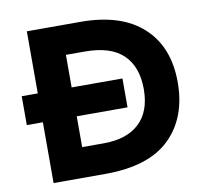

<svg xmlns="http://www.w3.org/2000/svg" viewBox="-78 -785 940 871"><g transform="rotate(-10 392.0 -349.5)"><path d="M26 -280V-413H100V-699H347Q534 -699 634 -607.5Q734 -516 734 -353Q734 -190 636.5 -95Q539 0 339 0H100V-280ZM343 -563H256V-413H490V-280H256V-138H355Q462 -138 519.5 -192Q577 -246 577 -349Q577 -452 519.5 -507.5Q462 -563 343 -563Z"/></g></svg>

Font: Montserrat_am3
Style: Bold
Weight: 700
Designer: Julieta Ulanovsky
Foundry: Julieta Ulanovsky. Armenina letters added by Vahan Hovhannisyan
Version: Version 2.001